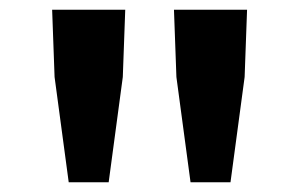

<svg xmlns="http://www.w3.org/2000/svg" viewBox="-20 -799 614 394"><path d="M121 -425H203L232 -641L237 -779H87L92 -641ZM371 -425H453L482 -641L487 -779H337L342 -641Z"/></svg>

Font: Noto Sans JP
Style: Bold
Weight: 700
Designer: Ryoko NISHIZUKA 西塚涼子 (kana, bopomofo & ideographs); Paul D. Hunt (Latin, Greek & Cyrillic); Sandoll Communications 산돌커뮤니
Foundry: Adobe
Version: Version 2.004;hotconv 1.0.118;makeotfexe 2.5.65603